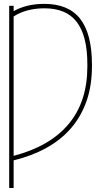

<svg xmlns="http://www.w3.org/2000/svg" viewBox="-20 -757 519 982"><path d="M27 204.5V-727.3H49.7V-699.9Q115.8 -737.2 206.7 -737.2Q267.4 -737.2 313.2 -718.6Q359 -699.9 389.4 -661.6Q419.7 -623.2 435 -564.6Q450.3 -506 450.3 -426.1V-418.3Q450.3 -319.6 422.8 -240.6Q395.2 -161.6 343.6 -101.7Q291.9 -41.9 217.5 -0.7Q143.1 40.5 49.7 63.2V204.5ZM49.7 40.1Q235.1 -8.2 331 -122.7Q426.8 -237.2 426.8 -416.9V-427.6Q426.8 -502.1 413 -556.3Q399.1 -610.4 371.8 -645.6Q344.5 -680.8 303.3 -697.6Q262.1 -714.5 207.4 -714.5Q115.4 -714.5 49.7 -672.9Z"/></svg>

Font: Inter P Thin
Style: Regular
Weight: 100
Designer: Rasmus Andersson
Foundry: rsms
Version: Version 3.018;git-588b23468